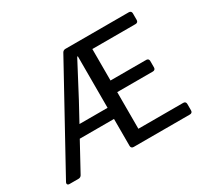

<svg xmlns="http://www.w3.org/2000/svg" viewBox="-128 -815 1079 1006"><g transform="rotate(-30 411.0 -312.0)"><path d="M486.3 -70.3V-292H702.1C711.9 -292 717.8 -297.9 717.8 -307.6V-346.7C717.8 -356.4 711.9 -362.3 702.1 -362.3H486.3V-552.7H748C757.8 -552.7 763.7 -558.6 763.7 -568.4V-608.4C763.7 -618.2 757.8 -624 748 -624H364.3C356.4 -624 349.6 -620.1 345.7 -613.3L18.6 -18.6C12.7 -7.8 17.6 0 29.3 0H84C91.8 0 98.6 -3.9 102.5 -10.7L194.3 -178.7H401.4V-15.6C401.4 -5.9 407.2 0 417 0H757.8C767.6 0 773.4 -5.9 773.4 -15.6V-54.7C773.4 -64.5 767.6 -70.3 757.8 -70.3ZM231.4 -246.1 291 -355.5 397.5 -557.6H401.4V-246.1Z"/></g></svg>

Font: Ed Sans Neue
Style: Regular
Weight: 400
Designer: Stephen Hutchings
Version: Version 1.004;PS 001.004;hotconv 1.0.88;makeotf.lib2.5.64775